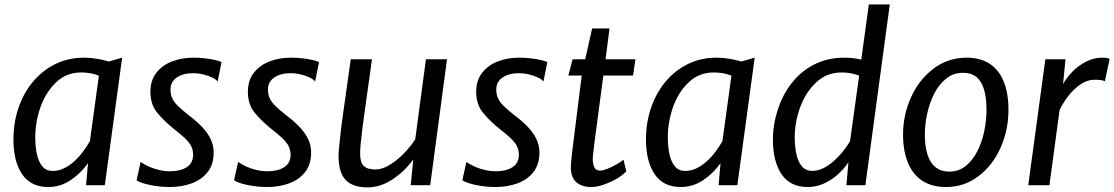

<svg xmlns="http://www.w3.org/2000/svg" viewBox="-20 -819 4927 849"><path d="M193.5 8Q116.5 8 78 -48.4Q39.4 -104.7 39.4 -202.7Q39.4 -276.1 61.5 -341.2Q83.5 -406.4 124.8 -456.5Q166.2 -506.6 223.8 -535.3Q281.4 -564 352.5 -564Q376.9 -564 406.7 -559.3Q436.4 -554.6 461.2 -547L520.1 -564L443.5 0H360.6L369.1 -97.8Q338.9 -54 293.3 -23Q247.6 8 193.5 8ZM212.6 -63.1Q237.9 -63.1 261.5 -74.2Q285.1 -85.2 306.3 -104Q327.5 -122.8 345.5 -146.4Q363.5 -170.1 377.5 -194.9L417.3 -484.4Q381.9 -498.6 339.4 -498.6Q273.6 -498.6 227.9 -454.8Q182 -410.8 158.9 -344.9Q135.9 -278.9 135.9 -213.1Q135.9 -170.2 143.4 -136.3Q151 -102.4 167.8 -82.7Q184.6 -63.1 212.6 -63.1Z M729.8 8Q699.3 8 669.3 3.6Q639.4 -0.7 616.6 -7.6Q593.8 -14.4 584 -22.1L601.8 -102.9Q618 -91.4 639.1 -82Q660.1 -72.6 684.2 -67.2Q708.3 -61.7 733.1 -61.7Q777.6 -61.7 805.8 -79.8Q833.9 -97.9 833.9 -135.1Q833.9 -155.8 825.1 -173.1Q816.2 -190.4 797 -208.5Q777.8 -226.6 747.3 -250.2Q703.9 -285.3 674.5 -321.5Q645.1 -357.6 645.1 -413.2Q645.1 -463.4 671.3 -497Q697.4 -530.6 740.5 -547.3Q783.7 -564 834.5 -564Q861.6 -564 886.4 -561.1Q911.1 -558.3 930.4 -553.8Q949.7 -549.4 959.7 -544.5L942.4 -458.5Q935.9 -467.6 918.5 -476.1Q901.1 -484.5 878.6 -489.9Q856.1 -495.3 834.2 -495.3Q789.2 -495.3 761.6 -476.2Q733.9 -457.1 733.9 -423.1Q733.9 -400.6 742.1 -383.4Q750.3 -366.1 768.1 -349.1Q785.9 -332.1 814.2 -309.6Q849.4 -283.2 874 -257.2Q898.6 -231.2 911.7 -203.6Q924.8 -175.9 924.8 -144.5Q924.8 -92.1 898.2 -58.2Q871.6 -24.3 827.3 -8.1Q783 8 729.8 8Z M1160.8 8Q1130.3 8 1100.3 3.6Q1070.4 -0.7 1047.6 -7.6Q1024.8 -14.4 1015 -22.1L1032.8 -102.9Q1049 -91.4 1070.1 -82Q1091.1 -72.6 1115.2 -67.2Q1139.3 -61.7 1164.1 -61.7Q1208.6 -61.7 1236.8 -79.8Q1264.9 -97.9 1264.9 -135.1Q1264.9 -155.8 1256.1 -173.1Q1247.2 -190.4 1228 -208.5Q1208.8 -226.6 1178.3 -250.2Q1134.9 -285.3 1105.5 -321.5Q1076.1 -357.6 1076.1 -413.2Q1076.1 -463.4 1102.3 -497Q1128.4 -530.6 1171.5 -547.3Q1214.7 -564 1265.5 -564Q1292.6 -564 1317.4 -561.1Q1342.1 -558.3 1361.4 -553.8Q1380.7 -549.4 1390.7 -544.5L1373.4 -458.5Q1366.9 -467.6 1349.5 -476.1Q1332.1 -484.5 1309.6 -489.9Q1287.1 -495.3 1265.2 -495.3Q1220.2 -495.3 1192.6 -476.2Q1164.9 -457.1 1164.9 -423.1Q1164.9 -400.6 1173.1 -383.4Q1181.3 -366.1 1199.1 -349.1Q1216.9 -332.1 1245.2 -309.6Q1280.4 -283.2 1305 -257.2Q1329.6 -231.2 1342.7 -203.6Q1355.8 -175.9 1355.8 -144.5Q1355.8 -92.1 1329.2 -58.2Q1302.6 -24.3 1258.3 -8.1Q1214 8 1160.8 8Z M1604.6 9.6Q1540.2 9.6 1508.6 -23.1Q1476.9 -55.9 1476.9 -130.3Q1476.9 -144.4 1480.4 -177.7Q1483.8 -211.1 1488.8 -255.1Q1494.1 -295.3 1501.1 -345Q1508.1 -394.6 1515.8 -448.9Q1523.4 -503.2 1530.9 -557H1624.8Q1620.6 -526.5 1615.7 -491.3Q1610.8 -456.1 1605.7 -420.3Q1600.7 -384.5 1596.2 -351.9Q1591.8 -319.2 1588.3 -293.7Q1584.8 -268.2 1582.9 -254.1Q1577.8 -213.9 1575.1 -185.9Q1572.4 -157.9 1572.4 -139.1Q1572.4 -100.3 1588.8 -84.9Q1605.1 -69.6 1640 -69.6Q1668.7 -69.6 1701 -88.6Q1733.2 -107.6 1763.5 -138.2Q1793.8 -168.7 1816.1 -202.7L1863.4 -557H1956.6L1882.3 0H1796.2L1807.5 -113.9Q1767.9 -59.9 1714.6 -25.1Q1661.4 9.6 1604.6 9.6Z M2170.3 8Q2139.8 8 2109.8 3.6Q2079.9 -0.7 2057.1 -7.6Q2034.3 -14.4 2024.5 -22.1L2042.3 -102.9Q2058.5 -91.4 2079.6 -82Q2100.6 -72.6 2124.7 -67.2Q2148.8 -61.7 2173.6 -61.7Q2218.1 -61.7 2246.3 -79.8Q2274.4 -97.9 2274.4 -135.1Q2274.4 -155.8 2265.6 -173.1Q2256.7 -190.4 2237.5 -208.5Q2218.3 -226.6 2187.8 -250.2Q2144.4 -285.3 2115 -321.5Q2085.6 -357.6 2085.6 -413.2Q2085.6 -463.4 2111.8 -497Q2137.9 -530.6 2181 -547.3Q2224.2 -564 2275 -564Q2302.1 -564 2326.9 -561.1Q2351.6 -558.3 2370.9 -553.8Q2390.2 -549.4 2400.2 -544.5L2382.9 -458.5Q2376.4 -467.6 2359 -476.1Q2341.6 -484.5 2319.1 -489.9Q2296.6 -495.3 2274.7 -495.3Q2229.7 -495.3 2202.1 -476.2Q2174.4 -457.1 2174.4 -423.1Q2174.4 -400.6 2182.6 -383.4Q2190.8 -366.1 2208.6 -349.1Q2226.4 -332.1 2254.7 -309.6Q2289.9 -283.2 2314.5 -257.2Q2339.1 -231.2 2352.2 -203.6Q2365.3 -175.9 2365.3 -144.5Q2365.3 -92.1 2338.7 -58.2Q2312.1 -24.3 2267.8 -8.1Q2223.5 8 2170.3 8Z M2594.3 8Q2552.3 8 2528.3 -13.5Q2504.2 -35 2504.2 -79.5Q2504.2 -85.8 2505 -95.7Q2505.7 -105.5 2507 -118.8Q2508.2 -132.2 2510.2 -148.5L2552.3 -484.9H2493.3L2511.7 -556.6L2567.8 -557L2598.3 -693H2675.2L2657.6 -557H2789.6L2779.4 -484.9H2647.9Q2636.2 -397.4 2628.1 -335.7Q2620 -274.1 2614.5 -233.3Q2609.1 -192.5 2606.2 -168.6Q2603.3 -144.7 2602.1 -133Q2601 -121.4 2601 -117Q2601 -94.3 2608 -79.5Q2614.9 -64.7 2633.5 -64.7Q2645.7 -64.7 2665.5 -72.5Q2685.3 -80.3 2705 -91.5Q2724.8 -102.7 2737 -112.9L2749.3 -61.9Q2736.6 -46.4 2709.7 -30.3Q2682.7 -14.2 2651.3 -3.1Q2619.9 8 2594.3 8Z M2990.5 8Q2913.5 8 2875 -48.4Q2836.4 -104.7 2836.4 -202.7Q2836.4 -276.1 2858.5 -341.2Q2880.5 -406.4 2921.8 -456.5Q2963.2 -506.6 3020.8 -535.3Q3078.4 -564 3149.5 -564Q3173.9 -564 3203.7 -559.3Q3233.4 -554.6 3258.2 -547L3317.1 -564L3240.5 0H3157.6L3166.1 -97.8Q3135.9 -54 3090.3 -23Q3044.6 8 2990.5 8ZM3009.6 -63.1Q3034.9 -63.1 3058.5 -74.2Q3082.1 -85.2 3103.3 -104Q3124.5 -122.8 3142.5 -146.4Q3160.5 -170.1 3174.5 -194.9L3214.3 -484.4Q3178.9 -498.6 3136.4 -498.6Q3070.6 -498.6 3024.9 -454.8Q2979 -410.8 2955.9 -344.9Q2932.9 -278.9 2932.9 -213.1Q2932.9 -170.2 2940.4 -136.3Q2948 -102.4 2964.8 -82.7Q2981.6 -63.1 3009.6 -63.1Z M3551.5 8Q3474.5 8 3436.1 -48.4Q3397.7 -104.7 3397.7 -202.7Q3397.7 -285.8 3433 -370.5Q3456.5 -426.2 3496.2 -469.9Q3535.9 -513.6 3590.8 -538.8Q3645.7 -564 3714.4 -564Q3730.8 -564 3749.3 -562Q3767.8 -560.1 3788.5 -555.5L3821.9 -799.3H3914.5L3806.6 0H3722.8L3731.6 -101.1Q3711.1 -70.8 3683.1 -46.1Q3655 -21.4 3621.6 -6.7Q3588.1 8 3551.5 8ZM3571 -63.4Q3595.8 -63.4 3619.9 -75Q3643.9 -86.6 3666.1 -106.1Q3688.2 -125.6 3706.8 -148.6Q3725.4 -171.6 3738.8 -194.4L3779 -484.6Q3743.4 -498.6 3701.4 -498.6Q3635.4 -498.6 3588.8 -454.4Q3541.7 -410 3517.9 -343.9Q3494.2 -277.8 3494.2 -213.5Q3494.2 -168.6 3502.1 -134.8Q3510.1 -101.1 3527 -82.2Q3543.9 -63.4 3571 -63.4Z M4163.4 8Q4100.4 8 4058.2 -19.8Q4016 -47.7 3994.6 -99.7Q3973.2 -151.8 3973.2 -224.6Q3973.2 -311.7 4009.5 -390.9Q4045 -468.6 4109 -516.3Q4173 -564 4253.6 -564Q4315.6 -564 4356.8 -536.7Q4398 -509.4 4418.6 -457.8Q4439.3 -406.1 4439.3 -332.7Q4439.3 -244.9 4404.7 -166.4Q4369.9 -87.9 4306.8 -40Q4243.8 8 4163.4 8ZM4178.1 -60.2Q4219.3 -60.2 4250 -84.8Q4280.6 -109.4 4301.3 -149.6Q4321.9 -189.9 4332 -237.9Q4342.1 -285.9 4342.1 -332.7Q4342.1 -386.3 4331.4 -422.8Q4320.6 -459.4 4297.8 -478.2Q4274.9 -497.1 4238.7 -497.1Q4196.2 -497.1 4164.5 -471.9Q4132.7 -446.8 4111.7 -406.2Q4090.7 -365.6 4080.2 -317.6Q4069.6 -269.7 4069.6 -224.1Q4069.6 -144.6 4096.5 -102.4Q4123.4 -60.2 4178.1 -60.2Z M4620.4 0H4526.8L4602.4 -557H4691.5L4680.7 -446.6Q4695.4 -474.7 4721.6 -501.7Q4747.8 -528.7 4782.1 -546.3Q4816.4 -564 4855.2 -564Q4879.7 -564 4886.6 -558L4865.5 -459.5Q4859.3 -463.1 4847.7 -464.8Q4836.1 -466.4 4819.8 -466.4Q4787.9 -466.4 4757.9 -446Q4727.9 -425.6 4703.9 -394.5Q4679.9 -363.4 4665.2 -331.7Z"/></svg>

Font: Merriweather Sans Variable Regular
Style: Italic
Weight: 300
Italic angle: -8°
Designer: Eben Sorkin
Foundry: Eben Sorkin
Version: Version 2.001